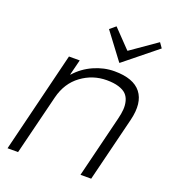

<svg xmlns="http://www.w3.org/2000/svg" viewBox="-157 -1010 1010 1128"><g transform="rotate(20 348.0 -446.0)"><path d="M643.1 -404.8 543 0H476.1L570.8 -384.8Q579.6 -419.4 581.5 -446.5Q583.5 -473.6 576.9 -498.5Q570.3 -523.4 554 -539.8Q537.6 -556.2 506.8 -565.7Q476.1 -575.2 432.1 -575.2Q344.7 -575.2 273.9 -523.2Q203.1 -471.2 179.2 -376L85.9 0H20L174.8 -629.9H242.2L217.8 -533.2H220.2Q264.6 -583.5 327.9 -611.8Q391.1 -640.1 457 -640.1Q575.7 -640.1 623.3 -579.3Q670.9 -518.6 643.1 -404.8ZM648.9 -892.1 670.9 -860.8 467.8 -696.8H464.8L340.8 -861.8L377 -892.1L484.9 -779.8H487.8Z"/></g></svg>

Font: Sinkin Sans 300 Light Italic
Style: Regular
Weight: 300
Italic angle: -112°
Designer: Keith Bates
Foundry: K-Type
Version: Sinkin Sans (version 1.0)  by Keith Bates   •   © 2014   www